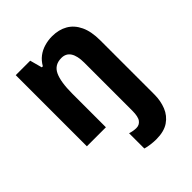

<svg xmlns="http://www.w3.org/2000/svg" viewBox="-222 -679 1042 1042"><g transform="rotate(-45 299.0 -158.0)"><path d="M364 240Q345 240 322 237Q299 234 283 229V112Q296 116 307.5 118Q319 120 332 120Q354 120 368 102Q382 84 382 37V-331Q382 -383 364.5 -410Q347 -437 312 -437Q259 -437 238 -392.5Q217 -348 217 -257V0H71V-546H182L201 -476H209Q225 -504 248 -521.5Q271 -539 300 -547.5Q329 -556 359 -556Q411 -556 449 -534Q487 -512 508 -467.5Q529 -423 529 -356V60Q529 109 512.5 150Q496 191 460 215.5Q424 240 364 240Z"/></g></svg>

Font: Noto Sans Bengali SemiCondensed
Style: Bold
Weight: 700
Width: 4
Designer: Jelle Bosma - Monotype Design Team
Foundry: Monotype Imaging Inc.
Version: Version 2.003